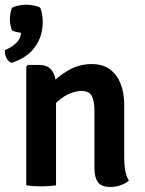

<svg xmlns="http://www.w3.org/2000/svg" viewBox="-21 -772 604 800"><path d="M141.5 -501.5Q179 -501.5 195.8 -477.5Q212.5 -453.5 212.5 -412V0Q200 2 183.2 3.2Q166.5 4.5 150.5 4.5Q116 4.5 88.5 0V-494.5L95 -501.5ZM496.5 -113.5Q496.5 -86 500.8 -61.8Q505 -37.5 516 -19.5Q503 -8 482.2 -0.5Q461.5 7 438.5 7Q401.5 7 387 -13Q372.5 -33 372.5 -70.5V-309Q372.5 -352.5 361.2 -372.8Q350 -393 317.5 -393Q296.5 -393 270.8 -382.5Q245 -372 221.2 -351.2Q197.5 -330.5 181.5 -299.5V-413.5Q216 -450.5 261.5 -477.8Q307 -505 361 -505Q407.5 -505 437.2 -482.8Q467 -460.5 481.8 -422.2Q496.5 -384 496.5 -335.5ZM147 -739.5Q153 -724.5 155 -709.2Q157 -694 157 -678Q157 -621.5 124.5 -576Q92 -530.5 26.5 -510Q11.5 -517 4.8 -532.5Q-2 -548 -0.5 -563Q13 -568.5 28.2 -578.2Q43.5 -588 54.5 -602.2Q65.5 -616.5 66.5 -635Q56.5 -637 46 -639.2Q35.5 -641.5 29 -645Q25.5 -653 22.8 -666.5Q20 -680 20 -691Q20 -703 22.8 -717.8Q25.5 -732.5 29 -739.5Q40 -745.5 56.5 -749Q73 -752.5 88.5 -752.5Q103.5 -752.5 120.5 -749Q137.5 -745.5 147 -739.5Z"/></svg>

Font: Signika Negative Light SemiBold
Style: Regular
Weight: 600
Version: Version 2.001